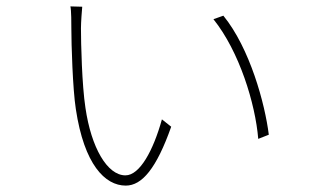

<svg xmlns="http://www.w3.org/2000/svg" viewBox="-20 -579 1040 600"><path d="M237 -558 200 -559C203 -547 203 -504 203 -488C203 -443 207 -302 217 -238C243 -65 308 1 373 1C424 1 469 -53 515 -183L486 -206C459 -109 417 -31 372 -31C315 -31 265 -118 247 -242C236 -314 233 -443 233 -491C233 -509 236 -549 237 -558ZM678 -530 647 -519C728 -418 778 -255 787 -145L820 -158C808 -255 761 -428 678 -530Z"/></svg>

Font: Noto Sans CJK Thin
Style: Regular
Weight: 100
Designer: Ryoko NISHIZUKA (kana & ideographs); Paul D. Hunt (Latin, Greek & Cyrillic); Wenlong ZHANG (bopomofo); Sandoll Communica
Foundry: Adobe Systems Incorporated
Version: Version 1.000;PS 1;hotconv 1.0.78;makeotf.lib2.5.61930